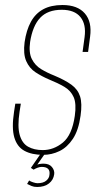

<svg xmlns="http://www.w3.org/2000/svg" viewBox="-20 -611 402 765"><path d="M152 6Q107 6 77.5 -10Q48 -26 37 -63.5Q26 -101 36 -166L41 -198H63L58 -166Q49 -107 58.5 -73.5Q68 -40 92 -26.5Q116 -13 150 -13Q194 -13 230.5 -43Q267 -73 278 -149Q285 -198 273.5 -224Q262 -250 236.5 -265Q211 -280 174 -295Q146 -307 121.5 -323Q97 -339 84.5 -367.5Q72 -396 78 -443Q85 -491 103 -524Q121 -557 152 -574Q183 -591 229 -591Q289 -591 318 -557.5Q347 -524 339 -465L331 -404Q326 -404 320 -404Q314 -404 309 -404L317 -463Q324 -514 300.5 -543Q277 -572 226 -572Q170 -572 140 -540Q110 -508 100 -444Q94 -401 107 -375.5Q120 -350 144 -335.5Q168 -321 196 -310Q239 -292 264.5 -273.5Q290 -255 299 -227Q308 -199 301 -150Q293 -92 270.5 -58Q248 -24 217 -9Q186 6 152 6ZM128 134Q115 134 105.5 130Q96 126 88 122L96 108Q101 112 112 115.5Q123 119 129 119Q152 119 164 109Q176 99 177 86Q182 54 146 54Q139 54 130.5 57Q122 60 114 65L103 58L143 0H160L125 50L120 49Q128 44 137 42.5Q146 41 153 41Q176 41 187 54.5Q198 68 196 83Q193 106 175 120Q157 134 128 134Z"/></svg>

Font: Alumni Sans SC Thin
Style: Italic
Weight: 100
Italic angle: -8°
Designer: Robert E. Leuschke
Foundry: Robert E. Leuschke
Version: Version 1.016